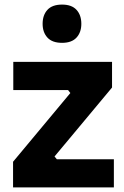

<svg xmlns="http://www.w3.org/2000/svg" viewBox="-20 -818 542 838"><path d="M37 -112 287 -412 277 -425H38V-548H469V-436L218 -135L228 -123H477V0H37ZM166 -714Q166 -752 187 -775Q208 -798 251 -798Q293 -798 314 -775Q335 -752 335 -714Q335 -677 314 -654Q293 -631 251 -631Q208 -631 187 -654Q166 -677 166 -714Z"/></svg>

Font: Sora-SIA
Style: Bold
Weight: 700
Designer: Jonathan Barnbrook, Julián Moncada
Foundry: Barnbrook Fonts
Version: Version 2.000